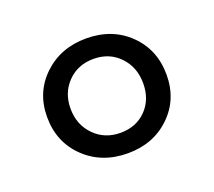

<svg xmlns="http://www.w3.org/2000/svg" viewBox="-61 -740 472 424"><g transform="rotate(-20 174.5 -528.0)"><path d="M35 -529Q35 -587 75 -625Q115 -663 175 -663Q236 -663 275.5 -624.5Q315 -586 315 -527Q315 -469 275.5 -431Q236 -393 176 -393Q115 -393 75 -431.5Q35 -470 35 -529ZM260 -527Q260 -565 236 -590Q212 -615 175 -615Q138 -615 114 -590.5Q90 -566 90 -529Q90 -491 114.5 -466Q139 -441 176 -441Q213 -441 236.5 -465Q260 -489 260 -527Z"/></g></svg>

Font: Ysabeau Infant
Style: Regular
Weight: 400
Designer: Christian Thalmann (Catharsis Fonts)
Version: Version 0.003